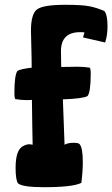

<svg xmlns="http://www.w3.org/2000/svg" viewBox="-20 -777 468 800"><path d="M40 -389Q40 -465 53 -482Q68 -490 112 -495Q112 -533 110.5 -584.5Q109 -636 109 -649Q109 -719 134.5 -738Q160 -757 252 -757Q321 -757 352 -751Q383 -745 415 -731Q428 -714 428 -668Q428 -629 418 -600L326 -621L332 -642Q326 -643 314 -643Q234 -643 234 -564Q234 -558 234.5 -530Q235 -502 235 -498Q249 -498 271 -498.5Q293 -499 302 -499Q331 -499 354 -495Q358 -491 358 -470Q358 -394 345 -377Q327 -366 242 -363L249 -174Q263 -182 286 -182Q308 -182 312 -176Q325 -160 325 -102Q325 -63 319 -15Q283 3 163 3Q74 3 55 -13Q45 -27 45 -78Q45 -150 74 -167Q89 -176 103 -176Q106 -176 116 -174Q116 -184 114.5 -252Q113 -320 113 -361Q112 -361 108.5 -360.5Q105 -360 98 -360H86Q72 -360 44 -364Q40 -368 40 -389Z"/></svg>

Font: Gorditas
Style: Regular
Weight: 400
Designer: Gustavo Dipre (gbrenda1987@gmail.com)
Foundry: Gustavo Dipre (gbrenda1987@gmail.com)
Version: Version 1.001